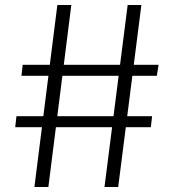

<svg xmlns="http://www.w3.org/2000/svg" viewBox="-20 -735 696 770"><path d="M266 -715 174 15H118L210 -715ZM547 -715 454 15H399L492 -715ZM616 -475 609 -431H66L71 -475ZM590 -269 585 -225H41L46 -269Z"/></svg>

Font: Pathway Extreme SemiCondensed ExtraLight
Style: Regular
Weight: 250
Width: 4
Version: Version 1.001;gftools[0.9.26]